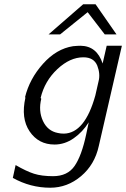

<svg xmlns="http://www.w3.org/2000/svg" viewBox="-20 -693 590 898"><path d="M207 -532 369 -673H427L525 -532H470L390 -636L261 -532ZM99 -237Q98 -238 97 -238Q118 -324 181 -394.5Q244 -465 322 -477Q344 -479 357 -479Q433 -478 460 -396L479 -479H550L442 -10Q423 77 359 131Q295 185 215 185Q122 185 40 139L53 79Q103 108 139 119.5Q175 131 228 131Q296 131 329 83Q362 35 383 -64L395 -121Q367 -76 325 -46.5Q283 -17 235 -17Q160 -17 118.5 -78.5Q77 -140 99 -237ZM170 -235Q172 -233 173 -231Q159 -174 181 -127Q203 -80 251 -71Q263 -68 279 -68Q377 -70 426 -247L441 -313Q450 -347 435 -386Q419 -425 370 -425Q307 -425 248 -369.5Q189 -314 170 -235Z"/></svg>

Font: Coval
Style: ExtraLight Italic
Weight: 200
Foundry: Context Ltd
Version: Version 001.000